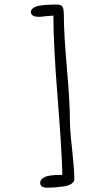

<svg xmlns="http://www.w3.org/2000/svg" viewBox="-20 -791 435 865"><path d="M263.2 49.3Q286.6 46.4 300.8 37.6Q314.9 28.8 314.9 17.1Q314.9 -24.9 305.2 -115.7Q294.9 -204.6 294.9 -249Q294.9 -331.1 281.2 -485.8Q267.6 -640.6 267.6 -723.1Q267.6 -743.7 264.6 -753.7Q261.7 -763.7 254.6 -767.1Q247.6 -770.5 233.9 -770.5H224.6Q220.2 -770 213.4 -770Q201.7 -770 195.3 -769.5Q184.6 -769 170.2 -767.3Q155.8 -765.6 146 -762.7Q134.3 -759.3 126.7 -752.7Q119.1 -746.1 119.1 -737.8Q119.1 -715.3 155.3 -715.3Q167 -715.3 189 -718.3Q212.4 -720.7 220.7 -720.7V-711.9Q220.7 -589.4 239.3 -355Q257.3 -127.4 260.3 -23.4V-2.9H250.5H237.3Q238.3 -2.9 223.6 -2L208.5 -0.5L194.3 2.4Q187 3.9 182.4 6.1Q177.7 8.3 170.9 13.2Q161.1 20 161.1 33.2Q161.1 54.7 193.8 54.7Q225.1 54.7 263.2 49.3Z"/></svg>

Font: Amatica SC
Style: Bold
Weight: 400
Designer: Vernon Adams, Ben Nathan
Foundry: newtypography
Version: Version 2.000